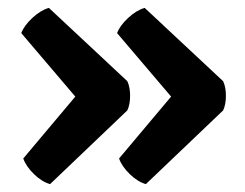

<svg xmlns="http://www.w3.org/2000/svg" viewBox="-20 -499 621 487"><path d="M39 -97 171 -254 34 -415Q41 -434 62 -453.5Q83 -473 104 -479L303 -293Q310 -278 310 -256Q310 -234 303 -219L107 -32Q86 -38 66 -57.5Q46 -77 39 -97ZM282 -97 414 -254 277 -415Q284 -434 305 -453.5Q326 -473 347 -479L546 -293Q553 -278 553 -256Q553 -234 546 -219L350 -32Q329 -38 309 -57.5Q289 -77 282 -97Z"/></svg>

Font: Signika Negative
Style: Semibold
Weight: 600
Designer: Anna Giedrys
Foundry: Anna Giedrys
Version: Version 1.001